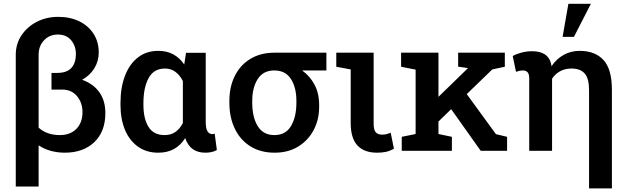

<svg xmlns="http://www.w3.org/2000/svg" viewBox="-20 -812 3383 1034"><path d="M64.9 192.4V-517.1Q64.9 -575.2 95.5 -621.3Q126 -667.5 177.7 -694.3Q229.5 -721.2 293.9 -721.2Q358.4 -721.2 407.5 -697Q456.5 -672.9 484.1 -629.6Q511.7 -586.4 511.7 -529.3Q511.7 -482.4 488 -444.1Q464.4 -405.8 422.4 -382.3Q482.4 -360.8 514.9 -315.4Q547.4 -270 547.4 -203.1Q547.4 -103 487.8 -46.4Q428.2 10.3 329.1 10.3Q290.5 10.3 253.9 0.5Q217.3 -9.3 188 -29.3V192.4ZM301.8 -84.5Q358.9 -84.5 391.6 -118.2Q424.3 -151.9 424.3 -208Q424.3 -258.3 395 -293.9Q365.7 -329.6 314 -329.6H257.3V-419.4H288.6Q340.3 -419.4 364.5 -446.3Q388.7 -473.1 388.7 -520.5Q388.7 -564.9 363 -595.5Q337.4 -626 291.5 -626Q246.6 -626 217.3 -595.2Q188 -564.5 188 -517.1V-124.5Q232.4 -84.5 301.8 -84.5Z M832 10.3Q769 10.3 723.4 -22Q677.7 -54.2 653.3 -112.1Q628.9 -169.9 628.9 -247.1V-257.3Q628.9 -341.3 653.3 -404.5Q677.7 -467.8 723.1 -502.9Q768.6 -538.1 832.5 -538.1Q879.4 -538.1 913.8 -519Q948.2 -500 972.2 -464.8L981.9 -527.8H1087.9V-158.2Q1087.9 -120.1 1097.4 -105Q1106.9 -89.8 1123.5 -89.8Q1131.3 -89.8 1136.2 -92.3L1147.9 -3.9Q1132.3 4.4 1117.4 7.3Q1102.5 10.3 1085.9 10.3Q1003.4 10.3 977.5 -68.4Q953.1 -29.8 917.5 -9.8Q881.8 10.3 832 10.3ZM866.7 -84.5Q900.9 -84.5 925 -101.6Q949.2 -118.7 964.8 -149.4V-375.5Q948.7 -407.2 924.8 -425Q900.9 -442.9 868.2 -442.9Q808.1 -442.9 780.3 -391.4Q752.4 -339.8 752.4 -257.3V-247.1Q752.4 -172.9 779.8 -128.7Q807.1 -84.5 866.7 -84.5Z M1459 10.3Q1383.3 10.3 1328.6 -23.9Q1273.9 -58.1 1244.6 -118.9Q1215.3 -179.7 1215.3 -258.8V-269Q1215.3 -344.7 1244.6 -403.3Q1273.9 -461.9 1328.6 -495.1Q1383.3 -528.3 1459 -528.3H1737.8V-432.6H1606.9Q1648.9 -402.8 1673.8 -356.2Q1698.7 -309.6 1698.7 -246.1V-235.8Q1698.7 -168 1669.4 -112.1Q1640.1 -56.2 1586.2 -22.9Q1532.2 10.3 1459 10.3ZM1458 -84.5Q1518.1 -84.5 1547.1 -133.1Q1576.2 -181.6 1576.2 -258.8V-269Q1576.2 -340.3 1546.9 -386.5Q1517.6 -432.6 1457 -432.6Q1397.5 -432.6 1367.9 -386.2Q1338.4 -339.8 1338.4 -269V-258.8Q1338.4 -181.2 1367.9 -132.8Q1397.5 -84.5 1458 -84.5Z M2010.3 10.3Q1941.4 10.3 1905 -28.6Q1868.7 -67.4 1868.7 -149.4V-438L1791 -452.6V-528.3H1992.2V-146Q1992.2 -112.3 2003.7 -99.6Q2015.1 -86.9 2037.6 -86.9Q2050.8 -86.9 2060.5 -89.4Q2070.3 -91.8 2084 -97.2L2101.6 -10.7Q2078.6 1.5 2057.9 5.9Q2037.1 10.3 2010.3 10.3Z M2143.6 0V-75.2L2218.3 -90.3V-437L2140.1 -452.6V-528.3H2341.3V-290.5L2498 -442.9L2500 -445.3L2447.3 -453.1V-528.3H2698.7V-452.6L2630.9 -438L2493.7 -305.2L2650.9 -89.4L2710.9 -75.2V0H2568.8L2409.7 -224.1L2341.3 -157.7V-90.3L2413.6 -75.2V0Z M3152.3 202.6V-326.7Q3152.3 -389.2 3128.9 -416Q3105.5 -442.9 3058.1 -442.9Q3022.9 -442.9 2996.6 -428.5Q2970.2 -414.1 2953.1 -388.2V0H2830.1V-389.2Q2830.1 -413.6 2821 -423.1Q2812 -432.6 2795.4 -432.6Q2785.6 -432.6 2777.1 -430.4Q2768.6 -428.2 2758.8 -425.3L2741.2 -510.3Q2760.7 -521.5 2788.6 -528.8Q2816.4 -536.1 2844.7 -536.1Q2933.1 -536.1 2947.8 -467.8Q2948.7 -464.8 2949.2 -461.4Q2949.7 -458 2950.2 -455.6Q2976.6 -494.6 3015.4 -516.4Q3054.2 -538.1 3102.1 -538.1Q3184.6 -538.1 3230 -488.8Q3275.4 -439.5 3275.4 -328.1V202.6ZM3009.8 -613.3 3041 -791.5H3162.1L3070.8 -613.3Z"/></svg>

Font: Roboto Slab Medium
Style: Regular
Weight: 500
Designer: Google
Version: Version 2.001; ttfautohint (v1.8.3)